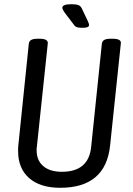

<svg xmlns="http://www.w3.org/2000/svg" viewBox="-20 -886 630 912"><path d="M266 6Q171 6 118.5 -40Q66 -86 66 -168Q66 -175 66 -181.5Q66 -188 67 -195L117 -680Q119 -691 128.5 -696.5Q138 -702 160 -702H168Q209 -702 207 -680L155 -188Q154 -184 154 -180Q154 -176 154 -172Q154 -124 185.5 -97Q217 -70 274 -70Q401 -70 413 -188L464 -680Q466 -691 475.5 -696.5Q485 -702 507 -702H515Q557 -702 554 -680L503 -195Q482 6 266 6ZM374 -754Q357 -754 348 -756Q339 -758 332 -767L291 -821Q276 -841 276 -849Q276 -857 286 -861.5Q296 -866 320 -866Q342 -866 353 -861.5Q364 -857 370 -843L398 -784Q403 -773 403 -767Q403 -754 374 -754Z"/></svg>

Font: Asap Condensed Condensed Regular
Style: Italic
Weight: 400
Width: 3
Italic angle: -6°
Designer: Pablo Cosgaya
Foundry: Omnibus-Type
Version: Version 3.001; ttfautohint (v1.8.4.7-5d5b)